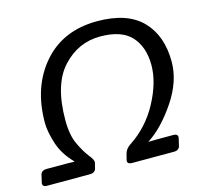

<svg xmlns="http://www.w3.org/2000/svg" viewBox="-124 -827 982 940"><g transform="rotate(-15 367.0 -357.5)"><path d="M2.4 0Q-24.4 0 -19.5 -22L-11.2 -58.1Q-6.3 -80.1 21 -80.1H122.1Q141.6 -80.1 160.6 -79.1L161.1 -81.1Q109.4 -133.8 90.1 -195.1Q70.8 -256.3 70.8 -300.3Q70.8 -481.9 171.9 -598.4Q272.9 -714.8 446.3 -714.8Q598.1 -714.8 673.1 -638.2Q748 -561.5 748 -429.2Q748 -329.6 680.4 -229.5Q612.8 -129.4 538.6 -81.1L538.1 -79.1Q557.6 -80.1 577.6 -80.1H662.6Q689 -80.1 684.1 -58.1L675.8 -22Q670.9 0 644 0H432.6Q405.3 0 410.6 -22L417.5 -49.8Q424.3 -75.2 447.8 -90.3Q540.5 -150.9 594.2 -251.2Q647.9 -351.6 647.9 -438.5Q647.9 -530.3 598.9 -584.5Q549.8 -638.7 440.9 -638.7Q329.1 -638.7 250 -552.7Q170.9 -466.8 170.9 -286.1Q170.9 -210.9 193.4 -163.3Q215.8 -115.7 240.2 -85.4Q258.3 -63.5 257.3 -49.8L250.5 -22Q245.1 0 218.8 0Z"/></g></svg>

Font: Istok Web
Style: Italic
Weight: 400
Italic angle: -13°
Designer: Andrey V. Panov
Foundry: Andrey V. Panov
Version: Version 1.0.2g